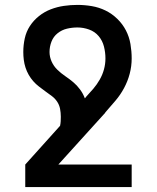

<svg xmlns="http://www.w3.org/2000/svg" viewBox="-20 -548 640 783"><path d="M517 215H83V123L225 -35Q227 -44 227.5 -53.5Q228 -63 228 -72Q228 -88 225 -104Q222 -120 213 -133.5Q204 -147 191 -156.5Q178 -166 165 -175.5Q152 -185 139 -195Q126 -205 115.5 -217Q105 -229 97 -243Q89 -257 84 -272.5Q79 -288 77 -304Q75 -320 75 -336Q75 -364 81 -391.5Q87 -419 102 -442Q117 -465 139 -482.5Q161 -500 187 -510Q213 -520 240.5 -524Q268 -528 296 -528Q325 -528 354.5 -523Q384 -518 410.5 -505Q437 -492 458.5 -471Q480 -450 493.5 -424Q507 -398 512 -368.5Q517 -339 517 -310Q517 -278 509 -247.5Q501 -217 486 -189Q471 -161 450.5 -137Q430 -113 409 -89V-88L218 123H517ZM326 -147 329 -150V-151Q329 -151 330 -151V-152Q346 -169 360.5 -186Q375 -203 386.5 -223Q398 -243 404 -265Q410 -287 410 -310Q410 -334 404 -358Q398 -382 382.5 -400.5Q367 -419 343.5 -427.5Q320 -436 296 -436Q274 -436 253 -431Q232 -426 215 -412.5Q198 -399 190 -378.5Q182 -358 182 -336Q182 -316 190.5 -297Q199 -278 214 -263.5Q229 -249 246 -237.5Q263 -226 278.5 -213Q294 -200 306.5 -183Q319 -166 326 -147Z"/></svg>

Font: Iosevka Semibold Extended
Style: Regular
Weight: 600
Width: 7
Monospace: yes
Designer: Belleve Invis
Foundry: Belleve Invis
Version: Version 32.5.0; ttfautohint (v1.8.4)